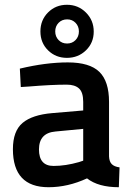

<svg xmlns="http://www.w3.org/2000/svg" viewBox="-20 -772 547 803"><path d="M436 -346V-118Q437 -96 447.5 -85.5Q458 -75 480 -72L477 11Q391 11 344 -26Q264 11 183 11Q34 11 34 -148Q34 -224 74.5 -258Q115 -292 199 -299L328 -310V-346Q328 -386 310.5 -402Q293 -418 259 -418Q195 -418 99 -410L67 -408L63 -485Q172 -511 263.5 -511Q355 -511 395.5 -471.5Q436 -432 436 -346ZM212 -222Q143 -216 143 -147Q143 -78 204 -78Q254 -78 310 -94L328 -100V-233ZM260 -530Q213 -530 181 -561.5Q149 -593 149 -640.5Q149 -688 181 -720Q213 -752 260 -752Q307 -752 339.5 -719.5Q372 -687 372 -640Q372 -593 339.5 -561.5Q307 -530 260 -530ZM261 -691Q239 -691 225 -676.5Q211 -662 211 -640.5Q211 -619 225 -604.5Q239 -590 260.5 -590Q282 -590 296 -604.5Q310 -619 310 -640.5Q310 -662 296 -676.5Q282 -691 261 -691Z"/></svg>

Font: Titillium Web[RUS by Daymarius]
Style: Regular
Weight: 600
Designer: Cyrillization by Daymarius
Foundry: Cyrillization by Daymarius
Version: Version 1.002 September 11, 2018